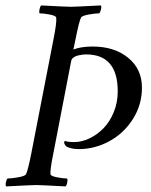

<svg xmlns="http://www.w3.org/2000/svg" viewBox="-25 -666 541 689"><path d="M230.5 -447.3 166 -113.3Q154.3 -55.7 156.2 -41Q156.7 -34.2 179.4 -29.8Q202.1 -25.4 215.8 -25.4Q218.3 -22 216.3 -11.2Q214.4 -0.5 210 2.9Q117.2 -2 105.5 -2Q92.3 -2 -2.9 2.9Q-5.9 -1 -3.9 -11.2Q-2 -21.5 2 -25.4Q15.6 -25.4 40.5 -29.8Q65.4 -34.2 68.4 -41Q75.2 -54.7 86.9 -113.3L168 -530.3Q178.7 -585 176.8 -602.5Q176.3 -609.4 153.6 -613.8Q130.9 -618.2 117.2 -618.2Q114.7 -621.6 116.7 -632.3Q118.7 -643.1 123 -646.5Q215.8 -641.6 229.5 -641.6Q241.7 -641.6 336.9 -646.5Q339.8 -642.6 337.4 -632.3Q335 -622.1 331.1 -618.2Q317.4 -618.2 293 -613.8Q268.6 -609.4 265.6 -602.5Q258.8 -588.9 247.1 -530.3L238.3 -488.3Q265.6 -499 307.6 -499Q385.7 -499 435.1 -458.5Q484.4 -418 484.4 -351.6Q484.4 -290.5 452.4 -239.5Q420.4 -188.5 368.2 -159.7Q315.9 -130.9 256.8 -130.9Q242.7 -130.9 230 -134Q217.3 -137.2 212.9 -140.6Q205.1 -148.4 205.1 -156.2Q205.1 -158.2 209 -160.2Q216.8 -156.2 241.2 -156.2Q268.6 -156.2 296.1 -169.4Q323.7 -182.6 346.4 -205.8Q369.1 -229 383.3 -263.7Q397.5 -298.3 397.5 -337.9Q397.5 -470.7 284.2 -470.7Q278.3 -470.7 271.5 -470Q264.6 -469.2 255.1 -467Q245.6 -464.8 238.8 -459.7Q231.9 -454.6 230.5 -447.3Z"/></svg>

Font: Crimson
Style: Italic
Weight: 400
Italic angle: -11°
Version: Version 0.8